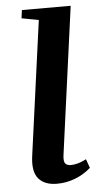

<svg xmlns="http://www.w3.org/2000/svg" viewBox="-54 -777 426 821"><g transform="rotate(-5 159.0 -366.5)"><path d="M157 10Q104.5 10 78.5 -20.2Q52.5 -50.5 61.5 -117L140.5 -694.5L67.5 -708L72 -743H281.5L195.5 -111.5Q191.5 -83.5 199 -74Q206.5 -64.5 223.5 -64.5Q237 -64.5 253.5 -69Q270 -73.5 289.5 -83.5L303 -45.5Q273 -19 235.5 -4.5Q198 10 157 10Z"/></g></svg>

Font: Merriweather 72pt SemiBold
Style: Italic
Weight: 600
Italic angle: -7.8°
Version: Version 2.101